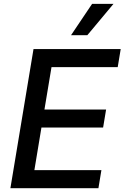

<svg xmlns="http://www.w3.org/2000/svg" viewBox="-20 -984 651 1004"><path d="M34.4 0 155.2 -727.3H611.2L595.5 -632.8H249.3L212.4 -411.2H534.8L519.2 -317.1H196.7L159.8 -94.5H510.3L494.7 0ZM351.6 -800.1 461.6 -963.8H573.5L436.8 -800.1Z"/></svg>

Font: Karasuma Gothic
Style: Medium Italic
Weight: 500
Italic angle: 9.39998°
Designer: Rasmus Andersson / Ryoko Nishizuka
Foundry: Genbu
Version: Version 1.00